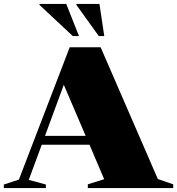

<svg xmlns="http://www.w3.org/2000/svg" viewBox="-34 -955 900 975"><path d="M767.5 -46 845.5 -19V0H412V-19L495 -45L420.5 -220H178L112 -41.5L199 -18V0H-14.5V-18L62 -43L320 -715H477ZM194.5 -265H401L290 -524.5ZM367 -772H335.5L166.5 -930V-935H302.5ZM495.5 -772H467.5L354 -930V-935H471Z"/></svg>

Font: Newsreader Display ExtraBold
Style: Regular
Weight: 800
Designer: Hugues Gentile
Foundry: Production Type
Version: Version 1.001